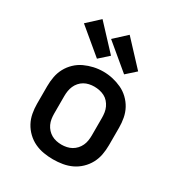

<svg xmlns="http://www.w3.org/2000/svg" viewBox="-185 -909 971 1041"><g transform="rotate(30 300.0 -388.5)"><path d="M300 8Q270 8 240.5 3Q211 -2 184.5 -14.5Q158 -27 136 -48Q114 -69 100 -95Q86 -121 80.5 -150.5Q75 -180 75 -210V-320Q75 -350 80.5 -379.5Q86 -409 100 -435Q114 -461 136 -482Q158 -503 185 -515.5Q212 -528 241 -534.5Q270 -541 300 -541Q330 -541 359 -534.5Q388 -528 415 -515.5Q442 -503 464 -482Q486 -461 500 -435Q514 -409 519.5 -379.5Q525 -350 525 -320V-210Q525 -180 519.5 -150.5Q514 -121 500 -95Q486 -69 464 -48Q442 -27 415.5 -14.5Q389 -2 359.5 3Q330 8 300 8ZM300 -84Q316 -84 332.5 -87.5Q349 -91 363 -99Q377 -107 388 -119Q399 -131 406 -146Q413 -161 415.5 -177.5Q418 -194 418 -210V-320Q418 -336 415.5 -352.5Q413 -369 406 -384Q399 -399 388 -411.5Q377 -424 362.5 -431.5Q348 -439 331.5 -442.5Q315 -446 298 -446Q282 -446 266 -442.5Q250 -439 236 -431Q222 -423 211 -410.5Q200 -398 193.5 -383Q187 -368 184.5 -352Q182 -336 182 -320V-210Q182 -194 184.5 -177.5Q187 -161 194 -146Q201 -131 212 -119Q223 -107 237 -99Q251 -91 267.5 -87.5Q284 -84 300 -84ZM404 -584 247 -715 323 -785 462 -636ZM234 -584 77 -715 153 -785 292 -636Z"/></g></svg>

Font: Iosevka Curly SmBdEx
Style: Regular
Weight: 600
Width: 7
Monospace: yes
Designer: Belleve Invis
Foundry: Belleve Invis
Version: Version 11.1.0; ttfautohint (v1.8.3)